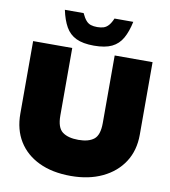

<svg xmlns="http://www.w3.org/2000/svg" viewBox="-97 -986 954 1078"><g transform="rotate(10 380.5 -447.5)"><path d="M379 9Q273 9 197 -27.5Q121 -64 80.5 -130Q40 -196 40 -286V-700H263V-315Q263 -246 295 -222Q327 -198 386 -198Q444 -198 474.5 -222Q505 -246 505 -315V-700H721V-286Q721 -196 678 -130Q635 -64 558 -27.5Q481 9 379 9ZM380 -734Q317 -734 278.5 -752.5Q240 -771 218.5 -809Q197 -847 185 -904H292Q304 -878 316 -864Q328 -850 343.5 -845Q359 -840 380 -840Q401 -840 416.5 -845Q432 -850 444.5 -864Q457 -878 468 -904H575Q563 -847 541.5 -809Q520 -771 482 -752.5Q444 -734 380 -734Z"/></g></svg>

Font: REM Black
Style: Regular
Weight: 900
Designer: Octavio Pardo
Foundry: Ashler Design
Version: Version 1.005;gftools[0.9.28]